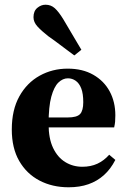

<svg xmlns="http://www.w3.org/2000/svg" viewBox="-20 -779 541 814"><path d="M271 15Q202 15 147.5 -13.5Q93 -42 61.5 -96.5Q30 -151 30 -230Q30 -313 62 -370.5Q94 -428 148 -458Q202 -488 267 -488Q330 -488 375.5 -462Q421 -436 445 -391.5Q469 -347 469 -290Q469 -274 468 -263Q467 -252 464 -239H92V-281H267Q306 -281 319.5 -295.5Q333 -310 333 -346Q333 -382 324.5 -404Q316 -426 301 -436.5Q286 -447 268 -447Q246 -447 227.5 -429Q209 -411 197.5 -369Q186 -327 186 -253Q186 -192 205 -152Q224 -112 256.5 -92Q289 -72 329 -72Q365 -72 393 -85Q421 -98 443 -123L469 -101Q449 -62 420.5 -36.5Q392 -11 355 2Q318 15 271 15ZM325 -568 295 -544Q282 -554 267.5 -564.5Q253 -575 233.5 -590Q214 -605 184 -626Q156 -648 139 -666.5Q122 -685 122 -706Q122 -732 138 -745.5Q154 -759 173 -759Q196 -759 212.5 -744Q229 -729 248 -698Q268 -664 282 -640.5Q296 -617 306 -600Q316 -583 325 -568Z"/></svg>

Font: Source Serif 4 36pt
Style: Bold
Weight: 700
Designer: Frank Grießhammer
Foundry: Adobe Systems Incorporated
Version: Version 4.004;hotconv 1.0.116;makeotfexe 2.5.65601